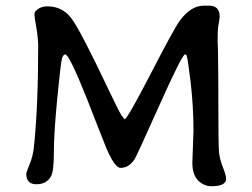

<svg xmlns="http://www.w3.org/2000/svg" viewBox="-20 -682 886 675"><path d="M403.8 -91.8Q387.2 -91.8 363.3 -140.1L353.5 -162.1Q348.1 -174.8 325.2 -233.4L287.1 -331.1Q223.6 -490.7 209.5 -490.7Q202.1 -490.7 197.8 -475.8Q193.4 -460.9 181.4 -337.2Q169.4 -213.4 169.4 -147.2Q169.4 -81.1 159.7 -63Q144 -34.2 108.2 -34.2Q72.3 -34.2 72.3 -71.3Q72.3 -75.7 84.2 -104.5Q96.2 -133.3 99.6 -168.5Q114.3 -310.5 114.3 -523.9Q114.3 -540.5 109.9 -571.8L106.4 -593.3Q101.1 -622.6 101.1 -632.3Q101.1 -642.1 114.5 -650.9Q127.9 -659.7 146.5 -659.7Q198.2 -659.7 230 -618.9Q261.7 -578.1 363.3 -363.3Q396 -294.4 407.2 -276.4L418 -262.7Q427.2 -262.7 509.5 -422.1Q591.8 -581.5 611.8 -608.9Q650.9 -662.1 696.3 -662.1H715.3Q752.4 -662.1 752.4 -623L750 -605L746.6 -584.5Q745.1 -571.3 745.1 -536.1L746.1 -510.3L746.6 -483.9L747.6 -377.9V-324.7Q747.6 -171.9 750 -147Q752.4 -122.1 763.7 -93.8Q774.9 -65.4 774.9 -53.7Q774.9 -27.3 723.6 -27.3Q696.8 -27.3 676.5 -47.6Q656.2 -67.9 656.2 -109.9L660.2 -222.7Q660.2 -309.1 649.9 -395.3Q639.6 -481.4 635.7 -487.8L630.9 -491.2Q620.6 -491.2 540.3 -311.8Q460 -132.3 453.1 -122.1Q433.1 -91.8 403.8 -91.8Z"/></svg>

Font: Averia Libre Light
Style: Regular
Weight: 300
Version: Version 1.002